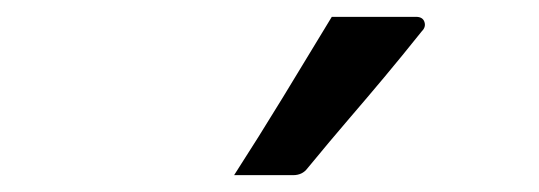

<svg xmlns="http://www.w3.org/2000/svg" viewBox="-20 -843 640 228"><path d="M374 -823H474Q482 -823 484 -817Q486 -811 481 -806Q457 -776 436.5 -751.5Q416 -727 394.5 -702Q373 -677 345 -643Q339 -635 328 -635H258Q287 -680 316 -727.5Q345 -775 374 -823Z"/></svg>

Font: Recursive Sn Lnr St
Style: Regular
Weight: 400
Version: Version 1.079;hotconv 1.0.112;makeotfexe 2.5.65598; ttfautoh